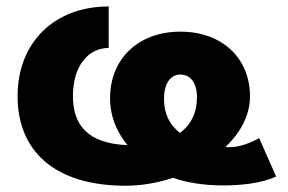

<svg xmlns="http://www.w3.org/2000/svg" viewBox="-20 -573 904 603"><path d="M374.5 10.3C424.3 10.3 475.1 1.5 523.4 -14.6C569.3 1.5 622.6 9.3 681.2 9.3C733.9 9.3 799.8 3.4 847.2 -18.6L793.9 -139.2C764.6 -122.6 730 -110.8 701.7 -110.8C697.3 -110.8 692.9 -110.8 688 -111.3C735.4 -156.2 765.1 -210.9 765.1 -270.5C765.1 -391.1 676.8 -473.6 546.4 -473.6C417.5 -473.6 325.7 -391.1 325.7 -264.6C325.7 -207.5 346.7 -158.2 380.4 -117.2C255.4 -122.1 209 -180.2 209 -272C209 -363.3 255.4 -422.4 321.3 -422.4V-552.7C150.4 -552.7 35.2 -439.5 35.2 -271C35.2 -100.6 149.4 10.3 374.5 10.3ZM545.4 -155.8C511.7 -180.7 495.1 -217.3 495.1 -262.2C495.1 -309.6 514.6 -338.9 546.4 -338.9C578.6 -338.9 598.6 -312 598.6 -268.1C598.6 -218.8 579.6 -180.7 545.4 -155.8Z"/></svg>

Font: Inter ExtraBold
Style: Regular
Weight: 800
Designer: Rasmus Andersson
Foundry: rsms
Version: Version 4.001;git-9221beed3